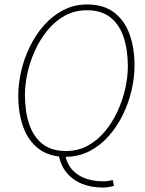

<svg xmlns="http://www.w3.org/2000/svg" viewBox="-20 -692 652 862"><path d="M274 12Q202 12 155 -23Q108 -58 85 -120Q62 -182 62 -262Q62 -315 75 -372Q88 -429 114 -482.5Q140 -536 177.5 -578.5Q215 -621 264 -646.5Q313 -672 372 -672Q444 -672 491 -637Q538 -602 561 -540Q584 -478 584 -398Q584 -345 571 -288Q558 -231 532 -177.5Q506 -124 468.5 -81.5Q431 -39 382 -13.5Q333 12 274 12ZM276 -14Q330 -14 374 -38Q418 -62 451.5 -102.5Q485 -143 508 -193Q531 -243 542.5 -295Q554 -347 554 -394Q554 -468 535 -525Q516 -582 475.5 -614Q435 -646 370 -646Q316 -646 272 -622Q228 -598 194.5 -557.5Q161 -517 138 -467Q115 -417 103.5 -365Q92 -313 92 -266Q92 -192 111 -135Q130 -78 170.5 -46Q211 -14 276 -14ZM440 150Q391 150 349 133.5Q307 117 278.5 82.5Q250 48 242 -6L272 0Q279 41 302.5 68Q326 95 362 108.5Q398 122 442 122Q454 122 465 120.5Q476 119 486 116L492 142Q468 150 440 150Z"/></svg>

Font: Source Sans 3
Style: Italic
Weight: 200
Italic angle: -11°
Designer: Paul D. Hunt
Foundry: Adobe
Version: Version 3.046;hotconv 1.0.118;makeotfexe 2.5.65603